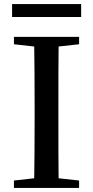

<svg xmlns="http://www.w3.org/2000/svg" viewBox="-20 -917 453 937"><path d="M366 0V-36L266 -47C265 -112 265 -211 265 -343V-394C265 -527 265 -625 266 -690L366 -701V-737H48V-701L147 -690C148 -625 149 -526 149 -394V-343C149 -210 148 -112 147 -47L48 -36V0ZM376 -834V-897H39V-834Z"/></svg>

Font: AllPunType SemiBold
Style: Regular
Weight: 600
Version: 1.0